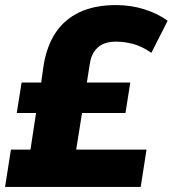

<svg xmlns="http://www.w3.org/2000/svg" viewBox="-22 -736 680 756"><path d="M-2 0 21 -147H98L120 -291H44L63 -411H140L150 -480Q162 -554 196.5 -606.5Q231 -659 290.5 -687.5Q350 -716 435 -716Q494 -716 547.5 -699Q601 -682 638 -654L574 -528Q536 -554 502 -563Q468 -572 435 -572Q388 -572 363 -549Q338 -526 332 -487L320 -411H491L472 -291H301L278 -147H555L532 0Z"/></svg>

Font: Nunito Sans 9pt Black
Style: Italic
Weight: 900
Italic angle: -9°
Version: Version 3.101;gftools[0.9.27]